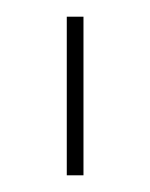

<svg xmlns="http://www.w3.org/2000/svg" viewBox="-20 -719 180 230"><path d="M60 -699H80V-509H60Z"/></svg>

Font: Gontserrat Thin
Style: Regular
Weight: 250
Designer: Julieta Ulanovsky
Foundry: Julieta Ulanovsky
Version: Version 6.001